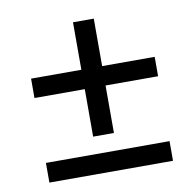

<svg xmlns="http://www.w3.org/2000/svg" viewBox="-66 -636 685 673"><g transform="rotate(-10 276.5 -299.5)"><path d="M497 -331H310V-162H236V-331H57V-400H236V-569H310V-400H497ZM497 -30H57V-100H497Z"/></g></svg>

Font: Hind Guntur
Style: Regular
Weight: 400
Designer: Manushi Parikh, Hitesh Malaviya
Foundry: Indian Type Foundry
Version: Version 1.002;PS 1.0;hotconv 1.0.86;makeotf.lib2.5.63406; tt